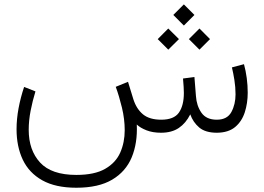

<svg xmlns="http://www.w3.org/2000/svg" viewBox="-20 -607 1208 878"><path d="M820.8 -586.9 869.1 -538.6 820.8 -490.2 772.5 -538.6ZM892.1 -476.6 940.4 -428.2 892.1 -379.9 843.8 -428.2ZM749.5 -476.6 798.3 -428.2 749.5 -379.9 701.2 -428.2ZM716.3 0Q678.2 0 649.7 -11.2Q621.1 -22.5 605.5 -37.6Q609.4 47.4 582.3 112.5Q555.2 177.7 492.9 214.6Q430.7 251.5 329.1 251.5Q233.9 251.5 173.3 217.5Q112.8 183.6 84.2 123.3Q55.7 63 55.7 -16.1Q55.7 -62.5 64.9 -112.1Q74.2 -161.6 90.3 -209.5L142.1 -189Q128.9 -146 120.1 -101.1Q111.3 -56.2 111.3 -13.2Q111.3 79.6 163.3 136.2Q215.3 192.9 329.1 192.9Q412.6 192.9 460.9 165Q509.3 137.2 529.8 90.8Q550.3 44.4 550.3 -11.7Q550.3 -62.5 537.6 -115Q524.9 -167.5 509.3 -210L565.4 -232.9L589.8 -153.3Q604 -108.9 633.8 -84.2Q663.6 -59.6 717.3 -59.6Q775.4 -59.6 798.1 -92Q820.8 -124.5 820.8 -182.1Q820.8 -193.8 819.8 -209.7Q818.8 -225.6 816.9 -248L869.1 -254.9L876 -168Q878.9 -123.5 901.1 -91.6Q923.3 -59.6 971.2 -59.6Q1019 -59.6 1038.1 -94.7Q1057.1 -129.9 1057.1 -175.8Q1057.1 -208.5 1051.8 -241.7Q1046.4 -274.9 1040.5 -298.8L1095.7 -313.5Q1104 -283.2 1108.4 -249.8Q1112.8 -216.3 1112.8 -183.1Q1112.8 -135.3 1099.4 -93.5Q1085.9 -51.8 1055.2 -26.1Q1024.4 -0.5 972.2 0Q919.4 0 891.1 -23.9Q862.8 -47.9 850.1 -84Q830.1 -43.9 797.9 -22Q765.6 0 716.3 0Z"/></svg>

Font: Vazirmatn UI NL ExtraLight
Style: Regular
Weight: 200
Designer: Saber Rastikerdar
Foundry: Saber Rastikerdar
Version: Version 33.003